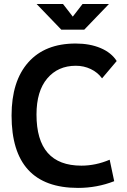

<svg xmlns="http://www.w3.org/2000/svg" viewBox="-20 -918 626 948"><path d="M365.2 9.8Q37.1 9.8 37.1 -347.7Q37.1 -517.1 119.6 -610.1Q202.1 -703.1 353.5 -703.1Q423.3 -703.1 476.6 -680.7Q529.8 -658.2 556.2 -616.7L483.9 -531.2Q461.9 -561 428 -577.1Q394 -593.3 354.5 -593.3Q266.1 -593.3 213.1 -530.5Q160.2 -467.8 160.2 -352.5Q160.2 -100.1 381.8 -100.1Q452.6 -100.1 521.5 -129.4L543.9 -23.4Q459 9.8 365.2 9.8ZM282.7 -771.5 160.6 -898.4H291L339.4 -835.9L387.7 -898.4H518.1L396 -771.5Z"/></svg>

Font: Cascadia Code SemiBold
Style: Regular
Weight: 600
Monospace: yes
Designer: Aaron Bell
Foundry: Saja Typeworks
Version: Version 2404.023; ttfautohint (v1.8.4)